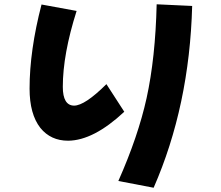

<svg xmlns="http://www.w3.org/2000/svg" viewBox="-20 -820 1040 903"><path d="M883.8 -792Q871.1 -321.8 702.6 63L536.6 31.2Q629.9 -179.2 669.4 -358.4Q710.9 -547.9 716.8 -799.8ZM564.5 -294.4Q419.9 -159.2 300.3 -158.2Q218.8 -158.2 169.9 -218.3Q119.1 -283.2 119.1 -403.3Q119.1 -582.5 175.3 -798.8L340.3 -768.6Q275.4 -564.5 275.4 -411.6Q275.4 -324.2 328.1 -323.2Q378.9 -323.2 480.5 -424.3Z"/></svg>

Font: Droid Sans
Style: Regular
Weight: 400
Foundry: Ascender Corporation
Version: Version 1.00 build 114